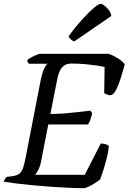

<svg xmlns="http://www.w3.org/2000/svg" viewBox="-30 -986 674 1006"><path d="M407 0Q376 0 332 -2Q288 -4 238.5 -7.5Q189 -11 140.5 -15.5Q92 -20 52.5 -25Q13 -30 -10 -34Q-8 -42 -3.5 -49Q1 -56 5 -59L35 -63Q59 -66 71.5 -76Q84 -86 91 -106.5Q98 -127 105 -164L184 -570Q192 -607 202 -627.5Q212 -648 219 -652H121Q119 -654 116 -659Q113 -664 113 -671Q120 -678 134 -685.5Q148 -693 161.5 -698.5Q175 -704 180 -704H540Q563 -696 587 -681Q611 -666 624 -649Q614 -613 603.5 -579.5Q593 -546 582 -522.5Q571 -499 559 -491Q549 -484 534.5 -489.5Q520 -495 516 -498L518 -635Q501 -639 473.5 -643Q446 -647 413 -650Q380 -653 344 -653Q319 -653 304 -641Q289 -629 281.5 -610.5Q274 -592 270 -571L234 -389Q275 -389 311 -392Q347 -395 380 -399Q413 -403 443 -406L453 -393Q448 -371 442 -355.5Q436 -340 431 -334H223L185 -139Q180 -113 170.5 -95.5Q161 -78 154 -70H414L498 -234Q514 -234 527.5 -229Q541 -224 540 -217Q538 -191 529.5 -158Q521 -125 511.5 -95Q502 -65 495 -46Q485 -38 468 -27Q451 -16 434.5 -8Q418 0 407 0ZM359 -769Q349 -772 340 -780.5Q331 -789 329 -796Q366 -846 400.5 -884Q435 -922 461 -944Q487 -966 497 -966Q505 -966 518 -956Q531 -946 541.5 -931.5Q552 -917 553 -902Z"/></svg>

Font: Texturina 12pt Medium
Style: Italic
Weight: 500
Italic angle: -11°
Designer: Guillermo Torres Carreño
Foundry: Omnibus-Type
Version: Version 1.002